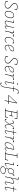

<svg xmlns="http://www.w3.org/2000/svg" viewBox="4720 -5514 1047 10528"><g transform="rotate(90 5244.0 -250.5)"><path d="M49 -39 66 -168H91L86 -39L65 -59Q102 -35 140 -22.5Q178 -10 228 -10Q288 -10 330.5 -28.5Q373 -47 395 -80Q417 -113 417 -156Q417 -192 403 -218.5Q389 -245 360.5 -270.5Q332 -296 288 -328Q241 -363 211.5 -392.5Q182 -422 168 -452Q154 -482 154 -519Q154 -573 180.5 -611.5Q207 -650 251.5 -670.5Q296 -691 352 -691Q388 -691 416.5 -685.5Q445 -680 469 -671Q493 -662 516 -650L493 -521H468L480 -647L494 -630Q460 -649 424.5 -657.5Q389 -666 350 -666Q302 -666 265 -648.5Q228 -631 206.5 -599Q185 -567 185 -523Q185 -488 198 -461Q211 -434 237.5 -409.5Q264 -385 304 -354Q354 -318 385.5 -288.5Q417 -259 432.5 -229Q448 -199 448 -159Q448 -107 421 -68Q394 -29 344.5 -7.5Q295 14 228 14Q186 14 152 6Q118 -2 92.5 -14Q67 -26 49 -39Z M731 12Q691 12 656.5 -7Q622 -26 600.5 -66.5Q579 -107 579 -171Q579 -229 597 -287Q615 -345 648.5 -392.5Q682 -440 727 -469Q772 -498 826 -498Q868 -498 902.5 -478Q937 -458 957 -417.5Q977 -377 977 -313Q977 -252 959 -194Q941 -136 907.5 -89.5Q874 -43 829 -15.5Q784 12 731 12ZM735 -11Q772 -11 804.5 -28Q837 -45 863.5 -75.5Q890 -106 909 -144Q928 -182 938 -224Q948 -266 948 -307Q948 -394 913.5 -434.5Q879 -475 823 -475Q785 -475 751.5 -457Q718 -439 692 -408.5Q666 -378 647 -339.5Q628 -301 618 -258.5Q608 -216 608 -175Q608 -91 644 -51Q680 -11 735 -11Z M1188 11Q1166 11 1149.5 3Q1133 -5 1123.5 -21.5Q1114 -38 1114 -62Q1114 -86 1120 -115.5Q1126 -145 1134 -178L1203 -476L1210 -460L1088 -464L1092 -482L1220 -494L1234 -487L1164 -188Q1159 -166 1154 -142.5Q1149 -119 1146 -99Q1143 -79 1143 -66Q1143 -42 1156 -28.5Q1169 -15 1196 -15Q1224 -15 1256 -29.5Q1288 -44 1328.5 -77.5Q1369 -111 1422 -167L1424 -136H1411Q1364 -80 1326 -48Q1288 -16 1254.5 -2.5Q1221 11 1188 11ZM1441 11Q1419 11 1404.5 -2.5Q1390 -16 1390 -40Q1390 -58 1394.5 -77.5Q1399 -97 1406 -127H1403L1435 -277Q1447 -329 1457.5 -381.5Q1468 -434 1479 -486L1500 -495L1508 -490L1426 -108Q1423 -93 1419.5 -76Q1416 -59 1416 -45Q1416 -30 1424.5 -22.5Q1433 -15 1449 -15Q1475 -15 1501 -37Q1527 -59 1561 -104L1575 -92Q1554 -62 1532.5 -38.5Q1511 -15 1488.5 -2Q1466 11 1441 11Z M1744 -244 1742 -297H1756Q1781 -352 1807 -397Q1833 -442 1864 -469Q1895 -496 1933 -496Q1960 -496 1974 -489.5Q1988 -483 1993 -473Q1993 -461 1985 -453.5Q1977 -446 1962 -446Q1948 -446 1935.5 -450.5Q1923 -455 1909 -465L1895 -476L1929 -478L1912 -476Q1887 -468 1860.5 -438Q1834 -408 1805 -359Q1776 -310 1744 -244ZM1666 0 1767 -474 1772 -460 1645 -461 1648 -479 1779 -494 1794 -487 1753 -298 1756 -296 1740 -216Q1728 -162 1717 -108Q1706 -54 1694 0L1673 4Z M2163 12Q2121 12 2086.5 -7.5Q2052 -27 2031 -67Q2010 -107 2010 -168Q2010 -232 2031.5 -291.5Q2053 -351 2089.5 -397.5Q2126 -444 2173 -471Q2220 -498 2272 -498Q2298 -498 2318 -489Q2338 -480 2352 -466.5Q2366 -453 2372 -439Q2372 -430 2366 -424Q2360 -418 2351 -418Q2340 -418 2331 -426.5Q2322 -435 2305 -452L2274 -483H2290V-479H2270Q2221 -475 2179 -448Q2137 -421 2105.5 -378Q2074 -335 2056.5 -282.5Q2039 -230 2039 -175Q2039 -93 2075 -53Q2111 -13 2170 -13Q2201 -13 2226 -24.5Q2251 -36 2273.5 -57Q2296 -78 2316 -105L2331 -94Q2316 -71 2298.5 -51.5Q2281 -32 2260 -18Q2239 -4 2214.5 4Q2190 12 2163 12Z M2586 12Q2545 12 2511 -7Q2477 -26 2456.5 -66Q2436 -106 2436 -169Q2436 -230 2457 -288.5Q2478 -347 2515 -394Q2552 -441 2599.5 -469.5Q2647 -498 2699 -498Q2739 -498 2765.5 -478Q2792 -458 2792 -418Q2792 -379 2769 -343Q2746 -307 2702.5 -276.5Q2659 -246 2595.5 -221Q2532 -196 2450 -178L2449 -197Q2551 -221 2621.5 -255Q2692 -289 2728.5 -329.5Q2765 -370 2765 -416Q2765 -446 2746 -460.5Q2727 -475 2694 -475Q2650 -475 2609 -449Q2568 -423 2535 -379Q2502 -335 2483 -282.5Q2464 -230 2464 -176Q2464 -94 2499.5 -54Q2535 -14 2594 -14Q2625 -14 2650.5 -25Q2676 -36 2698 -57Q2720 -78 2741 -105L2756 -94Q2741 -71 2723.5 -51.5Q2706 -32 2684.5 -18Q2663 -4 2639 4Q2615 12 2586 12Z M3063 -39 3080 -168H3105L3100 -39L3079 -59Q3116 -35 3154 -22.5Q3192 -10 3242 -10Q3302 -10 3344.5 -28.5Q3387 -47 3409 -80Q3431 -113 3431 -156Q3431 -192 3417 -218.5Q3403 -245 3374.5 -270.5Q3346 -296 3302 -328Q3255 -363 3225.5 -392.5Q3196 -422 3182 -452Q3168 -482 3168 -519Q3168 -573 3194.5 -611.5Q3221 -650 3265.5 -670.5Q3310 -691 3366 -691Q3402 -691 3430.5 -685.5Q3459 -680 3483 -671Q3507 -662 3530 -650L3507 -521H3482L3494 -647L3508 -630Q3474 -649 3438.5 -657.5Q3403 -666 3364 -666Q3316 -666 3279 -648.5Q3242 -631 3220.5 -599Q3199 -567 3199 -523Q3199 -488 3212 -461Q3225 -434 3251.5 -409.5Q3278 -385 3318 -354Q3368 -318 3399.5 -288.5Q3431 -259 3446.5 -229Q3462 -199 3462 -159Q3462 -107 3435 -68Q3408 -29 3358.5 -7.5Q3309 14 3242 14Q3200 14 3166 6Q3132 -2 3106.5 -14Q3081 -26 3063 -39Z M3744 12Q3703 12 3669 -7Q3635 -26 3614.5 -66Q3594 -106 3594 -169Q3594 -230 3615 -288.5Q3636 -347 3673 -394Q3710 -441 3757.5 -469.5Q3805 -498 3857 -498Q3897 -498 3923.5 -478Q3950 -458 3950 -418Q3950 -379 3927 -343Q3904 -307 3860.5 -276.5Q3817 -246 3753.5 -221Q3690 -196 3608 -178L3607 -197Q3709 -221 3779.5 -255Q3850 -289 3886.5 -329.5Q3923 -370 3923 -416Q3923 -446 3904 -460.5Q3885 -475 3852 -475Q3808 -475 3767 -449Q3726 -423 3693 -379Q3660 -335 3641 -282.5Q3622 -230 3622 -176Q3622 -94 3657.5 -54Q3693 -14 3752 -14Q3783 -14 3808.5 -25Q3834 -36 3856 -57Q3878 -78 3899 -105L3914 -94Q3899 -71 3881.5 -51.5Q3864 -32 3842.5 -18Q3821 -4 3797 4Q3773 12 3744 12Z M4118 -244 4116 -297H4130Q4155 -352 4181 -397Q4207 -442 4238 -469Q4269 -496 4307 -496Q4334 -496 4348 -489.5Q4362 -483 4367 -473Q4367 -461 4359 -453.5Q4351 -446 4336 -446Q4322 -446 4309.5 -450.5Q4297 -455 4283 -465L4269 -476L4303 -478L4286 -476Q4261 -468 4234.5 -438Q4208 -408 4179 -359Q4150 -310 4118 -244ZM4040 0 4141 -474 4146 -460 4019 -461 4022 -479 4153 -494 4168 -487 4127 -298 4130 -296 4114 -216Q4102 -162 4091 -108Q4080 -54 4068 0L4047 4Z M4450 -39Q4450 -57 4453.5 -75.5Q4457 -94 4462 -116L4538 -474L4544 -460L4417 -461L4420 -479L4555 -494L4570 -487L4490 -118Q4486 -100 4482 -80.5Q4478 -61 4478 -46Q4478 -30 4486.5 -22.5Q4495 -15 4511 -15Q4535 -15 4561.5 -37Q4588 -59 4623 -104L4637 -92Q4615 -62 4593 -38.5Q4571 -15 4548.5 -2Q4526 11 4501 11Q4478 11 4464 -2.5Q4450 -16 4450 -39ZM4583 -658Q4571 -658 4562 -666Q4553 -674 4553 -687Q4553 -704 4564 -714Q4575 -724 4588 -724Q4601 -724 4609.5 -716Q4618 -708 4618 -695Q4618 -679 4607.5 -668.5Q4597 -658 4583 -658Z M4586 253Q4566 253 4549 246Q4532 239 4521 228Q4510 217 4506 205Q4507 194 4513 189Q4519 184 4527 184Q4535 184 4542.5 188Q4550 192 4557.5 198Q4565 204 4573 213L4597 237H4589H4601H4591Q4626 229 4647.5 214.5Q4669 200 4690 170Q4707 146 4718.5 118Q4730 90 4739 52Q4748 14 4756 -39Q4774 -153 4791.5 -266.5Q4809 -380 4825 -493Q4835 -563 4853.5 -612.5Q4872 -662 4899 -693.5Q4926 -725 4958.5 -739.5Q4991 -754 5029 -754Q5055 -754 5075 -745Q5095 -736 5107.5 -722.5Q5120 -709 5122 -696Q5122 -689 5115.5 -684.5Q5109 -680 5101 -680Q5091 -680 5082 -686.5Q5073 -693 5058 -709L5030 -739L5037 -738H5011H5035Q4997 -734 4967.5 -719.5Q4938 -705 4916 -676Q4894 -647 4878.5 -601.5Q4863 -556 4853 -491Q4835 -378 4818 -264.5Q4801 -151 4782 -37Q4773 19 4763 60.5Q4753 102 4740 132.5Q4727 163 4708 185Q4693 204 4675.5 219.5Q4658 235 4636 244Q4614 253 4586 253ZM4700 -463 4704 -482 4837 -488H4843H4995L4990 -461L4836 -465Z M5482 20 5526 -197 5528 -206 5612 -619H5597L5623 -632L5423 -418L5220 -209L5228 -232V-216H5685L5679 -189H5195L5200 -213L5625 -661H5649L5510 20Z M5918 0 5923 -24 6036 -28H6044L6041 0ZM6023 0 6091 -364Q6105 -442 6118.5 -520Q6132 -598 6146 -676H6179L6112 -313Q6098 -235 6084 -156.5Q6070 -78 6057 0ZM6031 -652 6036 -676H6161L6159 -649H6151ZM6045 0 6047 -25H6386L6370 -6L6417 -161H6443L6403 0ZM6101 -330 6103 -355H6325L6323 -330ZM6163 -651 6165 -676H6496L6478 -520H6452L6461 -670L6476 -651ZM6301 -233 6310 -332 6314 -352 6342 -453H6364L6324 -233Z M6898 12Q6872 12 6856 1Q6840 -10 6830 -35Q6820 -60 6811 -101L6783 -232L6779 -233L6742 -397Q6731 -442 6718 -456.5Q6705 -471 6687 -471Q6665 -471 6646.5 -452Q6628 -433 6602 -382L6586 -391Q6603 -431 6620.5 -454Q6638 -477 6656.5 -487.5Q6675 -498 6693 -498Q6722 -498 6739.5 -477Q6757 -456 6768 -402L6795 -275H6801L6837 -106Q6848 -54 6862 -34Q6876 -14 6903 -14Q6926 -14 6953.5 -37.5Q6981 -61 7016 -108L7030 -95Q6996 -47 6963 -17.5Q6930 12 6898 12ZM6503 -56Q6504 -67 6508.5 -73.5Q6513 -80 6522 -80Q6533 -80 6539 -74Q6545 -68 6552 -54L6583 3L6561 -3L6581 -6Q6598 -11 6611.5 -20.5Q6625 -30 6639 -47Q6660 -73 6684.5 -110Q6709 -147 6734.5 -187.5Q6760 -228 6782 -266L6794 -254Q6750 -173 6717 -121.5Q6684 -70 6657 -36Q6639 -12 6618 0Q6597 12 6575 12Q6550 12 6529.5 -7.5Q6509 -27 6503 -56ZM6800 -251 6788 -263Q6828 -335 6858.5 -379.5Q6889 -424 6910 -448Q6930 -472 6950.5 -485Q6971 -498 6997 -498Q7021 -498 7037.5 -481.5Q7054 -465 7059 -446Q7059 -437 7052.5 -428.5Q7046 -420 7036 -420Q7025 -420 7019 -425Q7013 -430 7007 -444L6984 -490L7005 -483L6985 -479Q6972 -475 6957 -464Q6942 -453 6928 -437Q6907 -412 6887 -384Q6867 -356 6846 -323.5Q6825 -291 6800 -251Z M7099 -463 7103 -482 7235 -488H7239H7394L7389 -461L7236 -465H7234ZM7188 11Q7164 11 7148.5 -3.5Q7133 -18 7133 -42Q7133 -60 7136.5 -78Q7140 -96 7145 -118L7217 -456L7258 -623H7281L7173 -120Q7169 -102 7165.5 -83Q7162 -64 7162 -49Q7162 -32 7171.5 -23.5Q7181 -15 7198 -15Q7215 -15 7232.5 -24.5Q7250 -34 7270.5 -55Q7291 -76 7317 -108L7331 -96Q7306 -64 7284 -40Q7262 -16 7239 -2.5Q7216 11 7188 11Z M7540 -244 7538 -297H7552Q7577 -352 7603 -397Q7629 -442 7660 -469Q7691 -496 7729 -496Q7756 -496 7770 -489.5Q7784 -483 7789 -473Q7789 -461 7781 -453.5Q7773 -446 7758 -446Q7744 -446 7731.5 -450.5Q7719 -455 7705 -465L7691 -476L7725 -478L7708 -476Q7683 -468 7656.5 -438Q7630 -408 7601 -359Q7572 -310 7540 -244ZM7462 0 7563 -474 7568 -460 7441 -461 7444 -479 7575 -494 7590 -487 7549 -298 7552 -296 7536 -216Q7524 -162 7513 -108Q7502 -54 7490 0L7469 4Z M7890 12Q7861 12 7837.5 -0.5Q7814 -13 7800 -42.5Q7786 -72 7786 -121Q7786 -170 7803 -222.5Q7820 -275 7849.5 -324Q7879 -373 7917.5 -412Q7956 -451 8000.5 -474.5Q8045 -498 8091 -498Q8110 -498 8125.5 -494Q8141 -490 8153 -482.5Q8165 -475 8173 -464L8169 -439Q8151 -458 8130.5 -466Q8110 -474 8083 -474Q8050 -474 8020 -460.5Q7990 -447 7964.5 -426.5Q7939 -406 7918 -383Q7891 -354 7867.5 -312Q7844 -270 7829.5 -222Q7815 -174 7815 -127Q7815 -63 7837.5 -38Q7860 -13 7898 -13Q7933 -13 7965 -35Q7997 -57 8032.5 -98Q8068 -139 8112 -195L8115 -159H8100Q8065 -109 8031 -70Q7997 -31 7962.5 -9.5Q7928 12 7890 12ZM8122 11Q8099 11 8084.5 -3Q8070 -17 8070 -41Q8070 -53 8072 -65Q8074 -77 8077.5 -91Q8081 -105 8086 -125L8083 -127L8155 -465L8157 -466L8178 -510L8192 -507L8108 -114Q8104 -97 8100 -79Q8096 -61 8096 -45Q8096 -29 8105 -22Q8114 -15 8129 -15Q8156 -15 8182 -37.5Q8208 -60 8242 -105L8257 -92Q8235 -62 8213.5 -38.5Q8192 -15 8169.5 -2Q8147 11 8122 11Z M8280 0 8285 -24 8398 -28H8406L8403 0ZM8385 0 8453 -364Q8467 -442 8480.5 -520Q8494 -598 8508 -676H8541L8474 -313Q8460 -235 8446 -156.5Q8432 -78 8419 0ZM8393 -652 8398 -676H8649L8644 -652L8527 -649H8516ZM8407 0 8409 -25H8723L8707 -6L8757 -170H8783L8740 0Z M8919 -39Q8919 -57 8922.5 -75.5Q8926 -94 8931 -116L9007 -474L9013 -460L8886 -461L8889 -479L9024 -494L9039 -487L8959 -118Q8955 -100 8951 -80.5Q8947 -61 8947 -46Q8947 -30 8955.5 -22.5Q8964 -15 8980 -15Q9004 -15 9030.5 -37Q9057 -59 9092 -104L9106 -92Q9084 -62 9062 -38.5Q9040 -15 9017.5 -2Q8995 11 8970 11Q8947 11 8933 -2.5Q8919 -16 8919 -39ZM9052 -658Q9040 -658 9031 -666Q9022 -674 9022 -687Q9022 -704 9033 -714Q9044 -724 9057 -724Q9070 -724 9078.5 -716Q9087 -708 9087 -695Q9087 -679 9076.5 -668.5Q9066 -658 9052 -658Z M9285 248Q9230 248 9189 233Q9148 218 9125 190Q9102 162 9102 124Q9102 86 9122 57Q9142 28 9176.5 7.5Q9211 -13 9253 -26L9274 -20Q9201 8 9166.5 40.5Q9132 73 9132 120Q9132 166 9173.5 196Q9215 226 9291 226Q9346 226 9391.5 207.5Q9437 189 9464 156.5Q9491 124 9491 83Q9491 59 9481 42.5Q9471 26 9446.5 15Q9422 4 9379 -2L9268 -16Q9263 -17 9257.5 -17.5Q9252 -18 9247 -19V-26Q9213 -32 9197 -50Q9181 -68 9181 -90Q9181 -119 9202 -142Q9223 -165 9258 -181V-190L9287 -179Q9239 -157 9223 -137Q9207 -117 9207 -96Q9207 -73 9223 -60Q9239 -47 9279 -42L9389 -27Q9436 -21 9464.5 -7Q9493 7 9506 28.5Q9519 50 9519 77Q9519 110 9502 140.5Q9485 171 9454 195Q9423 219 9380 233.5Q9337 248 9285 248ZM9337 -154Q9298 -154 9269.5 -169.5Q9241 -185 9224.5 -215Q9208 -245 9208 -288Q9208 -331 9222 -369Q9236 -407 9262 -436Q9288 -465 9322.5 -481.5Q9357 -498 9397 -498Q9433 -498 9457.5 -483.5Q9482 -469 9495.5 -444Q9509 -419 9510 -386L9515 -385Q9520 -427 9532.5 -454.5Q9545 -482 9563 -495.5Q9581 -509 9603 -509Q9609 -509 9614 -508Q9619 -507 9623 -506Q9625 -504 9625.5 -501.5Q9626 -499 9626 -495Q9626 -479 9607 -465Q9588 -451 9540 -443L9556 -457Q9550 -446 9544 -432.5Q9538 -419 9533.5 -401Q9529 -383 9526 -356Q9520 -309 9504 -271.5Q9488 -234 9463.5 -208Q9439 -182 9407 -168Q9375 -154 9337 -154ZM9341 -176Q9375 -176 9403 -190.5Q9431 -205 9452 -230.5Q9473 -256 9484.5 -288.5Q9496 -321 9496 -356Q9496 -411 9470.5 -443.5Q9445 -476 9391 -476Q9358 -476 9329.5 -460.5Q9301 -445 9280 -419Q9259 -393 9247.5 -360Q9236 -327 9236 -292Q9236 -255 9248 -229Q9260 -203 9283.5 -189.5Q9307 -176 9341 -176Z M9663 4 9656 0 9763 -519Q9774 -571 9783.5 -621Q9793 -671 9803 -723L9811 -712L9683 -715L9687 -733L9822 -745L9835 -738L9753 -351L9755 -347L9727 -210Q9720 -176 9712.5 -141Q9705 -106 9698.5 -71Q9692 -36 9684 0ZM9989 11Q9968 11 9953.5 -2.5Q9939 -16 9939 -37Q9939 -56 9943 -71.5Q9947 -87 9951 -108L10003 -328Q10010 -360 10015 -384Q10020 -408 10020 -425Q10020 -449 10007 -460.5Q9994 -472 9967 -472Q9937 -472 9905 -456.5Q9873 -441 9833.5 -407.5Q9794 -374 9740 -319V-352H9753Q9795 -404 9835 -436Q9875 -468 9910.5 -483Q9946 -498 9974 -498Q10010 -498 10029.5 -479.5Q10049 -461 10049 -430Q10049 -409 10044 -385Q10039 -361 10031 -327L9979 -108Q9976 -92 9972 -75.5Q9968 -59 9968 -44Q9968 -30 9976 -22.5Q9984 -15 9999 -15Q10024 -15 10050.5 -37Q10077 -59 10113 -104L10127 -92Q10104 -62 10082 -38.5Q10060 -15 10037.5 -2Q10015 11 9989 11Z M10193 -463 10197 -482 10329 -488H10333H10488L10483 -461L10330 -465H10328ZM10282 11Q10258 11 10242.5 -3.5Q10227 -18 10227 -42Q10227 -60 10230.5 -78Q10234 -96 10239 -118L10311 -456L10352 -623H10375L10267 -120Q10263 -102 10259.5 -83Q10256 -64 10256 -49Q10256 -32 10265.5 -23.5Q10275 -15 10292 -15Q10309 -15 10326.5 -24.5Q10344 -34 10364.5 -55Q10385 -76 10411 -108L10425 -96Q10400 -64 10378 -40Q10356 -16 10333 -2.5Q10310 11 10282 11Z"/></g></svg>

Font: Source Serif 4 ExtraLight
Style: Italic
Weight: 250
Italic angle: -12°
Designer: Frank Grießhammer
Foundry: Adobe Systems Incorporated
Version: Version 4.004;hotconv 1.0.116;makeotfexe 2.5.65601